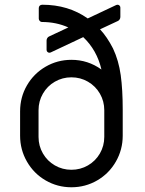

<svg xmlns="http://www.w3.org/2000/svg" viewBox="-20 -779 614 812"><path d="M65 -205V-308Q65 -368 94 -418Q123 -468 173 -497Q223 -526 282 -526Q352 -526 409 -485Q390 -567 332 -622L194 -557Q192 -556 189 -556Q184 -556 180.5 -559.5Q177 -563 177 -568V-608Q177 -613 180 -618Q183 -623 188 -625L269 -663Q218 -686 157 -686Q152 -686 148 -690.5Q144 -695 144 -700V-745Q144 -751 148 -755Q152 -759 159 -759Q269 -759 351 -701L472 -758Q474 -759 477 -759Q482 -759 485.5 -755.5Q489 -752 489 -747V-707Q489 -702 486 -697Q483 -692 478 -690L403 -655Q433 -623 458 -574Q482 -523 490.5 -461.5Q499 -400 499 -316V-205Q499 -146 470 -95.5Q441 -45 391 -16Q341 13 282 13Q223 13 173 -16Q123 -45 94 -95.5Q65 -146 65 -205ZM421 -200V-313Q421 -351 402.5 -383Q384 -415 352 -433.5Q320 -452 282 -452Q244 -452 212 -433.5Q180 -415 161.5 -383Q143 -351 143 -313V-200Q143 -162 161.5 -130Q180 -98 212 -79.5Q244 -61 282 -61Q320 -61 352 -79.5Q384 -98 402.5 -130Q421 -162 421 -200Z"/></svg>

Font: Miriam Libre
Style: Regular
Weight: 400
Designer: Michal Sahar
Foundry: Hagilda
Version: Version 1.001